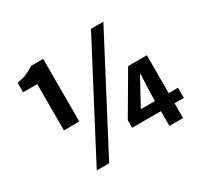

<svg xmlns="http://www.w3.org/2000/svg" viewBox="-158 -957 1226 1174"><g transform="rotate(-30 454.5 -370.0)"><path d="M157.6 -298.6V-625.5H58V-692.6Q101.3 -699.6 126.9 -710.8Q152.5 -721.9 179.9 -740.8H266.1V-298.6ZM208.8 13.8 611.1 -753.8H698.6L296.3 13.8ZM729.5 0V-232.1L736 -362.3H731L682.6 -273.4L629.8 -175.9H891.8V-104H527.1V-157.9L694.1 -443H826.2V0Z"/></g></svg>

Font: Noto Sans TC Thin
Style: Regular
Weight: 100
Designer: Ryoko NISHIZUKA 西塚涼子 (kana, bopomofo & ideographs); Paul D. Hunt (Latin, Greek & Cyrillic); Sandoll Communications 산돌커뮤니
Foundry: Adobe
Version: Version 2.004-H2;hotconv 1.0.118;makeotfexe 2.5.65603